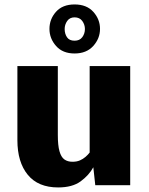

<svg xmlns="http://www.w3.org/2000/svg" viewBox="-20 -821 661 851"><path d="M237.8 9.8Q148.9 9.8 103 -46.4Q57.1 -102.5 57.1 -199.7V-528.3H236.3V-222.7Q236.3 -176.3 243.7 -150.4Q251 -124.5 265.4 -114.3Q279.8 -104 301.3 -104Q320.3 -104 334.2 -110.1Q348.1 -116.2 359.1 -125.7Q370.1 -135.3 377.4 -145V-528.3H557.1V0H402.3L393.6 -79.6Q374.5 -44.4 337.6 -17.3Q300.8 9.8 237.8 9.8ZM310.5 -584Q257.8 -584 228.5 -617.2Q199.2 -650.4 199.2 -692.9Q199.2 -736.3 228.3 -768.8Q257.3 -801.3 310.5 -801.3Q364.3 -801.3 393.8 -768.3Q423.3 -735.4 423.3 -692.9Q423.3 -650.4 393.3 -617.2Q363.3 -584 310.5 -584ZM310.5 -640.6Q333 -640.6 344.7 -656.2Q356.4 -671.9 356.4 -692.4Q356.4 -711.9 344.7 -728Q333 -744.1 310.5 -744.1Q289.1 -744.1 277.8 -728Q266.6 -711.9 266.6 -692.4Q266.6 -671.4 276.9 -656Q287.1 -640.6 310.5 -640.6Z"/></svg>

Font: Comme ExtraBold
Style: Regular
Weight: 800
Version: Version 1.000;gftools[0.9.27]